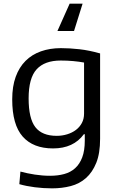

<svg xmlns="http://www.w3.org/2000/svg" viewBox="-20 -814 644 1053"><path d="M291 -69Q321 -69 348.5 -77.5Q376 -86 396.5 -101.5Q417 -117 429 -139.5Q441 -162 441 -191V-471Q414 -476 381.5 -479Q349 -482 313 -482Q225 -482 181 -434Q137 -386 137 -274Q137 -164 174 -116.5Q211 -69 291 -69ZM266 219Q218 219 171 213Q124 207 86 196L92 127Q129 137 171 143.5Q213 150 255 150Q297 150 332 140.5Q367 131 392 108.5Q417 86 431 49Q445 12 445 -43V-78H440Q383 0 271 0Q162 0 104.5 -65Q47 -130 47 -269Q47 -340 66 -392.5Q85 -445 120 -480Q155 -515 204.5 -532.5Q254 -550 314 -550Q362 -550 415.5 -544Q469 -538 529 -521V-53Q529 27 508 79Q487 131 451.5 162.5Q416 194 368 206.5Q320 219 266 219ZM433 -794 386 -644H295L362 -794Z"/></svg>

Font: EncodeSans
Style: Regular
Weight: 400
Designer: Pablo Impallari, Andres Torresi
Foundry: Pablo Impallari, Andres Torresi
Version: Version 1.000; ttfautohint (v1.4.1)